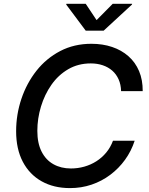

<svg xmlns="http://www.w3.org/2000/svg" viewBox="-20 -964 773 994"><path d="M342.3 9.8Q258.3 9.8 195.6 -25.4Q132.8 -60.5 98.1 -126.5Q63.5 -192.4 63.5 -284.7Q63.5 -371.1 90.8 -452.4Q118.2 -533.7 168.9 -597.9Q219.7 -662.1 291.7 -699.7Q363.8 -737.3 453.1 -737.3Q511.7 -737.3 560.3 -720.9Q608.9 -704.6 644.8 -673.1Q680.7 -641.6 700 -595.9Q719.2 -550.3 718.8 -492.2H606.9Q606 -526.4 594 -553.2Q582 -580.1 561 -598.4Q540 -616.7 511.7 -626.2Q483.4 -635.7 450.2 -635.7Q384.8 -635.7 333.3 -605.7Q281.7 -575.7 246.3 -525.1Q210.9 -474.6 192.1 -412.4Q173.3 -350.1 173.3 -286.6Q173.3 -222.7 195.3 -179.2Q217.3 -135.7 256.6 -113.8Q295.9 -91.8 347.2 -91.8Q382.8 -91.8 416.5 -101.3Q450.2 -110.8 479 -129.2Q507.8 -147.5 530 -174.3Q552.2 -201.2 564.9 -235.4H677.2Q659.7 -181.6 627.4 -137Q595.2 -92.3 551 -59.1Q506.8 -25.9 454.1 -8.1Q401.4 9.8 342.3 9.8ZM423.8 -944.3 480 -859.9 563.5 -944.3H664.1L663.1 -940.4L516.6 -805.2H423.8L322.8 -940.4L323.7 -944.3Z"/></svg>

Font: Inter Medium
Style: Italic
Weight: 500
Italic angle: -9.3988°
Designer: Rasmus Andersson
Foundry: rsms
Version: Version 4.001;git-66647c0bb